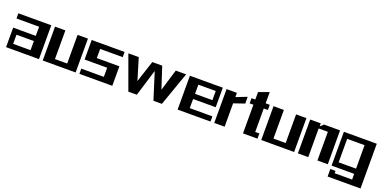

<svg xmlns="http://www.w3.org/2000/svg" viewBox="-8 -1393 4719 2343"><g transform="rotate(20 2351.5 -221.5)"><path d="M293.5 -186H67.4V-67.4H293ZM293.9 -372.1H0V-439.5H427.2V0H0V-253.4H293.5Z M610.4 -67.4H769V-439.5H903.3V0H476.1V-439.5H610.4Z M952.1 -439.5H1379.4V-372.1H1086.4L1085.9 -253.4H1379.4V0H952.1V-67.4H1245.1L1245.6 -186H952.1Z M1867.7 -439.5 1959 -160.2 2043.9 -439.5H2178.7L2023.4 0H1913.6L1804.2 -347.2L1697.8 0H1587.9L1428.2 -439.5H1563L1647.9 -160.2L1739.3 -439.5Z M2361.3 -253.4H2587.4V-372.1H2361.8ZM2360.8 -67.4H2654.8V0H2227.5V-439.5H2654.8V-186H2361.3Z M2837.9 -303.2 2838.4 0H2703.6V-439.5H2837.9V-384.3L2977.5 -439L2979 -351.6Z M3210.9 -372.1V-67.4H3264.6V0H3076.7V-372.1H3027.8V-439.5H3076.7V-536.6L3210.9 -585.4V-439.5H3264.6V-372.1Z M3447.8 -67.4H3606.4V-439.5H3740.7V0H3313.5V-439.5H3447.8Z M3923.8 -372.1 3924.3 0H3789.6V-439.5H3926.8L3927.2 -400.4L3968.8 -439.5H4177.2L4178.2 0H4043.5V-372.1Z M4227.1 43.9H4294.4V74.2H4521L4520.5 0H4227.1V-439.5H4654.3V141.6H4227.1ZM4520.5 -67.4 4520 -372.1H4294.4V-67.4Z"/></g></svg>

Font: Aqlam Corner
Style: Regular
Weight: 400
Designer: Developer/ Husham Jawad
Version: Version 1.00;December 29, 2020;FontCreator 13.0.0.2683 32-bi